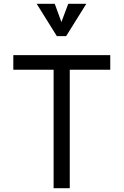

<svg xmlns="http://www.w3.org/2000/svg" viewBox="-20 -990 650 1010"><path d="M50 -700V-623H262V0H347V-623H560V-700ZM434 -970H339L303 -874L268 -970H173L279 -800H328Z"/></svg>

Font: Necto Mono
Style: Regular
Weight: 400
Designer: Marco Condello
Foundry: Collletttivo
Version: Version 1.300;Glyphs 3.2 (3217)